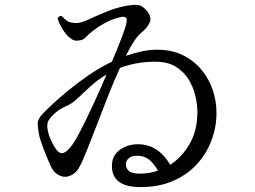

<svg xmlns="http://www.w3.org/2000/svg" viewBox="-20 -767 1040 784"><path d="M554 -3Q437 -3 437 -89Q437 -131 468.5 -154.5Q500 -178 543 -178Q626 -178 675 -94Q723 -125 754.5 -179.5Q786 -234 786 -310Q786 -341 777.5 -376.5Q769 -412 749.5 -443.5Q730 -475 697 -495Q664 -515 614 -515Q571 -515 535.5 -508Q500 -501 470 -490Q445 -436 421 -374.5Q397 -313 374.5 -254.5Q352 -196 334 -151Q316 -106 303 -83Q293 -65 278 -55.5Q263 -46 247 -45Q231 -45 215.5 -54.5Q200 -64 190 -83Q174 -117 159 -156Q144 -195 139 -219Q139 -220 139 -220Q134 -243 134 -262.5Q134 -282 156 -304Q169 -318 196 -343Q223 -368 260 -398.5Q297 -429 342 -460Q387 -491 437 -515Q458 -565 473 -603.5Q488 -642 493 -660Q500 -685 496 -692.5Q492 -700 478 -698Q420 -688 358 -640Q341 -627 329.5 -614Q318 -601 292 -601Q282 -601 271.5 -608Q261 -615 252 -625Q239 -640 229 -659Q219 -678 215 -691Q217 -697 222 -700Q227 -703 233 -701Q247 -685 259 -679Q271 -673 293 -673Q310 -673 341.5 -687.5Q373 -702 414 -719Q455 -736 499 -744Q530 -749 546.5 -746Q563 -743 581 -721Q601 -696 591 -674.5Q581 -653 561 -637Q545 -625 528 -599.5Q511 -574 494 -539Q526 -550 558 -557Q590 -564 622 -564Q681 -564 726 -542Q771 -520 802 -483Q833 -446 848.5 -400Q864 -354 864 -306Q864 -248 843.5 -193.5Q823 -139 783.5 -96Q744 -53 686 -28Q628 -3 554 -3ZM208 -159Q220 -141 233.5 -141.5Q247 -142 266 -164Q282 -182 306.5 -229Q331 -276 360 -338.5Q389 -401 415 -463Q377 -440 348.5 -413.5Q320 -387 296.5 -365Q273 -343 249 -333Q226 -323 208.5 -308.5Q191 -294 180 -278Q171 -265 173.5 -244Q176 -223 185.5 -200.5Q195 -178 208 -159ZM552 -58Q589 -58 625 -70Q609 -99 589 -115Q569 -131 541 -131Q518 -131 506 -121Q494 -111 494 -96Q494 -80 506 -69Q518 -58 552 -58Z"/></svg>

Font: Zen Old Mincho
Style: Regular
Weight: 400
Designer: Yoshimichi Ohira
Foundry: Positype
Version: Version 1.001